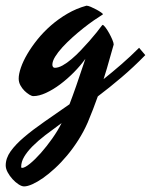

<svg xmlns="http://www.w3.org/2000/svg" viewBox="-132 -315 534 679"><path d="M381.8 -120.1Q339.8 -77.1 297.6 -41.3Q255.4 -5.4 213.9 25.9Q206.1 48.3 197 71.5Q188 94.7 178.2 118.2Q164.1 150.4 145.3 179.9Q126.5 209.5 105.5 234.6Q84.5 259.8 62.5 280Q40.5 300.3 20.3 314.5Q0 328.6 -17.3 336.4Q-34.7 344.2 -46.9 344.2Q-55.2 344.2 -66.4 336.9Q-77.6 329.6 -87.6 318.6Q-97.7 307.6 -104.7 294.7Q-111.8 281.7 -111.8 270Q-111.8 244.6 -94.5 220.2Q-77.1 195.8 -46.6 169.9Q-16.1 144 24.9 115.5Q65.9 86.9 113.8 53.7Q124.5 25.9 137.9 -12.5Q151.4 -50.8 169.9 -106.9Q152.3 -82.5 128.9 -58.8Q105.5 -35.2 80.6 -16.6Q55.7 2 31 13.4Q6.3 24.9 -14.2 24.9Q-19.5 24.9 -28.1 19.8Q-36.6 14.6 -45.2 6.3Q-53.7 -2 -59.8 -13.2Q-65.9 -24.4 -65.9 -37.1Q-65.9 -53.2 -58.1 -75.9Q-50.3 -98.6 -35.4 -124Q-20.5 -149.4 0.7 -175.8Q22 -202.1 48.6 -225.3Q75.2 -248.5 106.7 -266.8Q138.2 -285.2 173.8 -294.9Q179.2 -294.9 189 -290.8Q198.7 -286.6 208.3 -281.5Q217.8 -276.4 224.9 -271.5Q231.9 -266.6 231.9 -265.1Q231.9 -264.2 230.5 -262.7Q229.5 -262.2 229 -262.2Q217.8 -255.4 200.2 -243.2Q182.6 -231 163.1 -215.6Q143.6 -200.2 124 -182.6Q104.5 -165 88.6 -147.7Q72.8 -130.4 63 -114.5Q53.2 -98.6 53.2 -85.9Q53.2 -81.5 55.4 -78.4Q57.6 -75.2 62 -75.2Q74.2 -75.2 89.6 -83.7Q105 -92.3 121.1 -106Q137.2 -119.6 153.3 -136.5Q169.4 -153.3 183.8 -169.7Q198.2 -186 209.5 -200.2Q220.7 -214.4 227.1 -223.1Q228 -224.1 228.8 -225.1Q229.5 -226.1 231 -227.1Q234.9 -226.1 241.5 -217.3Q248 -208.5 254.4 -197Q260.7 -185.5 265.4 -174.3Q270 -163.1 270 -158.2V-157.2Q270 -156.7 269 -153.8Q263.7 -136.7 255.4 -106Q247.1 -75.2 234.4 -35.2Q265.6 -60.1 297.1 -87.4Q328.6 -114.7 359.9 -146ZM-54.2 278.8Q-44.4 278.8 -26.1 263.9Q-7.8 249 12.7 225.8Q33.2 202.6 53 174.6Q72.8 146.5 85.9 120.1Q54.2 143.1 27.8 163.3Q1.5 183.6 -17.3 202.6Q-36.1 221.7 -46.6 239.5Q-57.1 257.3 -57.1 274.9Q-57.1 278.8 -54.2 278.8Z"/></svg>

Font: Yesteryear
Style: Regular
Weight: 400
Designer: Astigmatic (AOETI)
Foundry: Astigmatic (AOETI)
Version: Version 1.000